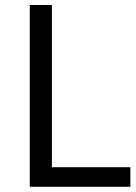

<svg xmlns="http://www.w3.org/2000/svg" viewBox="-20 -732 534 753"><path d="M96.7 0.5V-712.4H183.6V-76.2H491.2V0.5Z"/></svg>

Font: Meera Inimai
Style: Regular
Weight: 400
Version: 2.0.0+20160526